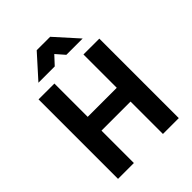

<svg xmlns="http://www.w3.org/2000/svg" viewBox="-252 -1048 1182 1182"><g transform="rotate(-45 338.5 -457.0)"><path d="M288 -765 340 -821 389 -765H531L397 -914H280L146 -765ZM603 0V-692H465V-402H212V-692H74V0H212V-282H465V0Z"/></g></svg>

Font: RazerF5
Style: Bold
Weight: 700
Foundry: Razer Inc.
Version: Version 2